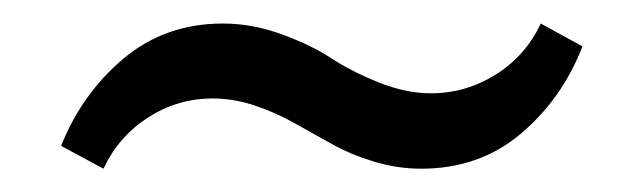

<svg xmlns="http://www.w3.org/2000/svg" viewBox="-20 -399 550 164"><path d="M339.8 -254.9Q319.3 -254.9 299.3 -261Q279.3 -267.1 263.2 -276.1Q247.1 -285.2 231.4 -293.9Q215.8 -302.7 197.8 -308.8Q179.7 -314.9 161.6 -314.9Q131.8 -314.9 106.4 -298.6Q81.1 -282.2 68.4 -254.9L32.2 -274.4Q49.8 -318.8 85.4 -348.9Q121.1 -378.9 170.4 -378.9Q195.8 -378.9 220.9 -369.6Q246.1 -360.4 263.2 -349.1Q280.3 -337.9 303.5 -328.6Q326.7 -319.3 348.1 -319.3Q377.9 -319.3 403.6 -335.4Q429.2 -351.6 441.9 -378.9L477.5 -359.4Q460.4 -314.9 425 -284.9Q389.6 -254.9 339.8 -254.9Z"/></svg>

Font: Elstob 8pt
Style: Bold
Weight: 700
Designer: Peter S. Baker
Version: Version 1.015